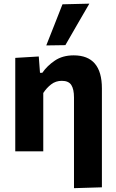

<svg xmlns="http://www.w3.org/2000/svg" viewBox="-20 -808 618 1025"><path d="M375 196.5V-288Q375 -331.5 360.8 -354Q346.5 -376.5 310 -376.5Q277.5 -376.5 253 -357.5Q228.5 -338.5 211 -311.5V0H61.5V-499L187 -506.5L193.5 -419.5H206Q231.5 -456.5 272.8 -484.5Q314 -512.5 373.5 -512.5Q524 -512.5 524 -336V192ZM227 -565.5Q248.5 -620.5 270.5 -675.5Q292 -730.5 313.5 -785L457 -788.5Q424 -731.5 392 -676.5Q360 -621 329 -567Z"/></svg>

Font: Heraclito
Style: Bold
Weight: 700
Designer: Kostas Bartsokas (font) & Cristiano Sobral (main changes)
Foundry: Kostas Bartsokas (font) & Cristiano Sobral (main changes)
Version: Version 1.00;July 8, 2020;FontCreator 13.0.0.2655 64-bit